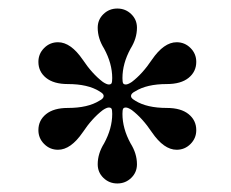

<svg xmlns="http://www.w3.org/2000/svg" viewBox="-20 -720 542 450"><path d="M70 -415C70 -402.3 74.5 -391.5 83.5 -382.5C92.5 -373.5 103.3 -369 116 -369C136 -369 155.3 -382.7 174 -410C188.7 -432 204.3 -449.3 221 -462C227 -466 231.7 -468 235 -468C238.3 -468 240.5 -467 241.5 -465C242.5 -463 243 -459 243 -453C243 -430.3 236.7 -407.3 224 -384C214 -368 209 -351.7 209 -335C209 -322.3 213.5 -311.7 222.5 -303C231.5 -294.3 242.3 -290 255 -290C267.7 -290 278.5 -294.3 287.5 -303C296.5 -311.7 301 -322.3 301 -335C301 -351.7 296 -368 286 -384C273.3 -407.3 267 -430.3 267 -453C267 -459 267.5 -463 268.5 -465C269.5 -467 271.7 -468 275 -468C278.3 -468 283 -466 289 -462C305.7 -449.3 321.3 -432 336 -410C354.7 -382.7 374 -369 394 -369C406.7 -369 417.5 -373.5 426.5 -382.5C435.5 -391.5 440 -402.3 440 -415C440 -430.3 434 -442.8 422 -452.5C410 -462.2 393 -467 371 -467C339.7 -467 315 -472.7 297 -484L294 -486C292.7 -486.7 291.2 -487.8 289.5 -489.5C287.8 -491.2 287 -493 287 -495C287 -499 290.3 -502.7 297 -506C315 -517.3 339.7 -523 371 -523C393 -523 410 -527.8 422 -537.5C434 -547.2 440 -559.7 440 -575C440 -587.7 435.5 -598.5 426.5 -607.5C417.5 -616.5 406.7 -621 394 -621C374 -621 354.7 -607.3 336 -580C321.3 -558 305.7 -540.7 289 -528C283 -524 278.3 -522 275 -522C271.7 -522 269.5 -523 268.5 -525C267.5 -527 267 -531 267 -537C267 -559.7 273.3 -582.7 286 -606C296 -622 301 -638.3 301 -655C301 -667.7 296.5 -678.3 287.5 -687C278.5 -695.7 267.7 -700 255 -700C242.3 -700 231.5 -695.7 222.5 -687C213.5 -678.3 209 -667.7 209 -655C209 -638.3 214 -622 224 -606C236.7 -582.7 243 -559.7 243 -537C243 -531 242.5 -527 241.5 -525C240.5 -523 238.3 -522 235 -522C231.7 -522 227 -524 221 -528C204.3 -540.7 188.7 -558 174 -580C155.3 -607.3 136 -621 116 -621C103.3 -621 92.5 -616.5 83.5 -607.5C74.5 -598.5 70 -587.7 70 -575C70 -559.7 76 -547.2 88 -537.5C100 -527.8 117 -523 139 -523C170.3 -523 195 -517.3 213 -506L216 -504C217.3 -503.3 218.8 -502.2 220.5 -500.5C222.2 -498.8 223 -497 223 -495C223 -491 219.7 -487.3 213 -484C195 -472.7 170.3 -467 139 -467C117 -467 100 -462.2 88 -452.5C76 -442.8 70 -430.3 70 -415Z"/></svg>

Font: Km Standard TT
Style: Bold
Weight: 700
Designer: Alexey Kryukov <alexios@thessalonica.org.ru>
Version: Version 2.0.2